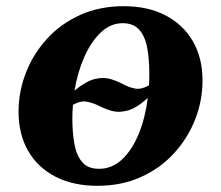

<svg xmlns="http://www.w3.org/2000/svg" viewBox="-20 -591 715 621"><path d="M295 10Q217 10 159.5 -19.5Q102 -49 71 -103Q40 -157 40 -230Q40 -294 63.5 -355Q87 -416 131.5 -465Q176 -514 239 -542.5Q302 -571 380 -571Q458 -571 515 -541.5Q572 -512 603.5 -458Q635 -404 635 -331Q635 -266 611.5 -205.5Q588 -145 543.5 -96Q499 -47 436 -18.5Q373 10 295 10ZM377 -516Q338 -516 306.5 -486.5Q275 -457 253 -407.5Q231 -358 221 -298Q259 -329 287 -335.5Q315 -342 337 -335.5Q359 -329 378.5 -318.5Q398 -308 417.5 -304.5Q437 -301 462 -315Q463 -333 463 -352Q463 -397 456.5 -434.5Q450 -472 431 -494Q412 -516 377 -516ZM300 -45Q343 -45 375.5 -76Q408 -107 429 -159Q450 -211 458 -274Q421 -241 393 -233.5Q365 -226 343 -232Q321 -238 301.5 -248Q282 -258 261.5 -262Q241 -266 216 -252Q214 -230 214 -208Q214 -163 220.5 -126Q227 -89 245.5 -67Q264 -45 300 -45Z"/></svg>

Font: Spectral SC ExtraBold
Style: Italic
Weight: 800
Italic angle: -10°
Designer: Jean-Baptiste Levee
Foundry: Production Type
Version: Version 2.001